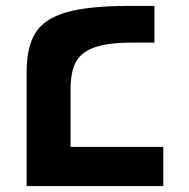

<svg xmlns="http://www.w3.org/2000/svg" viewBox="-20 -629 640 649"><path d="M417 -609H502V-485H429Q345 -485 299.5 -468.8Q254 -452.5 236.2 -418.8Q218.5 -385 218.5 -327V-132.5H532V0H70V-385Q70 -470.5 100 -518.2Q130 -566 204.5 -587.5Q279 -609 417 -609Z"/></svg>

Font: JuliaMono ExtraBold
Style: Regular
Weight: 800
Monospace: yes
Designer: cormullion
Foundry: corm
Version: Version 0.055; ttfautohint (v1.8.4)